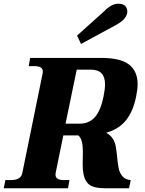

<svg xmlns="http://www.w3.org/2000/svg" viewBox="-47 -1011 776 1031"><path d="M388 -775 367 -820 514 -952Q524 -964 545 -977.5Q566 -991 589 -991Q617 -991 628 -976Q639 -961 636 -941Q632 -921 615 -904.5Q598 -888 567 -872ZM523 -298Q546 -286 558 -267Q570 -248 573.5 -230Q577 -212 581 -179Q585 -134 590 -108.5Q595 -83 610.5 -64.5Q626 -46 655 -44L646 0H518Q454 0 428.5 -22.5Q403 -45 398 -100Q397 -109 397 -128L398 -195Q398 -227 393 -248.5Q388 -270 374 -284H293L252 -83Q251 -79 251 -73Q251 -44 296 -44H326L318 0H-27L-18 -44H12Q66 -44 73 -83L182 -617Q183 -621 183 -627Q183 -656 137 -656H107L115 -700H497Q601 -700 646.5 -664Q692 -628 692 -559Q692 -531 684 -493Q669 -416 631 -367Q593 -318 523 -298ZM305 -347H381Q432 -347 463 -382.5Q494 -418 509 -493Q517 -533 517 -557Q517 -598 498 -617.5Q479 -637 441 -637H365Z"/></svg>

Font: Taviraj
Style: Bold Italic
Weight: 700
Italic angle: -12°
Designer: Katatrad Team
Foundry: CadsonDemak
Version: Version 1.001